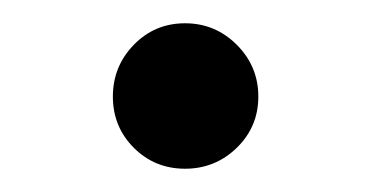

<svg xmlns="http://www.w3.org/2000/svg" viewBox="-20 -130 318 165"><path d="M95 -3Q77 -21 77 -47Q77 -73 95 -91.5Q113 -110 139 -110Q165 -110 183.5 -91.5Q202 -73 202 -47Q202 -21 183.5 -3Q165 15 139 15Q113 15 95 -3Z"/></svg>

Font: Academico
Style: Regular
Weight: 400
Foundry: Steinberg Media Technologies GmbH
Version: Version 0.902